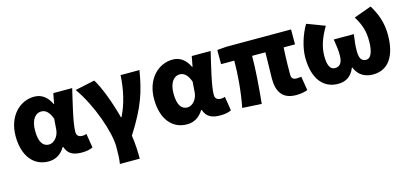

<svg xmlns="http://www.w3.org/2000/svg" viewBox="-65 -1055 3689 1728"><g transform="rotate(-15 1779.0 -190.5)"><path d="M269 14C335 14 386 -16 424 -78H429C451 -10 499 14 580 14C627 14 661 5 682 -6L661 -137C648 -132 635 -130 624 -130C592 -130 569 -142 569 -181C569 -265 614 -439 644 -569H468L450 -474H446C409 -551 355 -583 292 -583C160 -583 40 -471 40 -282C40 -98 130 14 269 14ZM312 -132C257 -132 222 -177 222 -285C222 -394 271 -438 319 -438C365 -438 394 -404 416 -345L409 -248C405 -183 359 -132 312 -132Z M882 202H1067C1067 138 1064 56 1052 -16C1199 -246 1238 -375 1271 -569H1095C1087 -434 1061 -315 1005 -201H1000C958 -360 900 -509 853 -583L670 -544C794 -370 891 -95 891 44C891 124 889 155 882 202Z M1559 14C1625 14 1676 -16 1714 -78H1719C1741 -10 1789 14 1870 14C1917 14 1951 5 1972 -6L1951 -137C1938 -132 1925 -130 1914 -130C1882 -130 1859 -142 1859 -181C1859 -265 1904 -439 1934 -569H1758L1740 -474H1736C1699 -551 1645 -583 1582 -583C1450 -583 1330 -471 1330 -282C1330 -98 1420 14 1559 14ZM1602 -132C1547 -132 1512 -177 1512 -285C1512 -394 1561 -438 1609 -438C1655 -438 1684 -404 1706 -345L1699 -248C1695 -183 1649 -132 1602 -132Z M2577 14C2622 14 2661 5 2683 -4L2662 -134C2646 -132 2631 -130 2621 -130C2587 -130 2570 -141 2570 -180C2570 -204 2570 -333 2577 -430H2683V-569H2080L1994 -562V-430H2117C2117 -307 2105 -152 2076 0L2255 10C2270 -138 2283 -296 2283 -430H2407C2406 -338 2402 -219 2402 -187C2402 -67 2446 14 2577 14Z M2967 14C3035 14 3091 -14 3123 -95H3127C3159 -14 3225 14 3293 14C3436 14 3513 -101 3513 -297C3513 -413 3478 -501 3428 -583L3265 -524C3319 -434 3335 -374 3335 -285C3335 -185 3308 -130 3269 -130C3224 -130 3204 -156 3204 -231C3204 -285 3210 -315 3218 -382H3031C3041 -315 3047 -285 3047 -231C3047 -164 3023 -130 2976 -130C2928 -130 2910 -182 2910 -258C2910 -348 2940 -428 2994 -520L2827 -583C2778 -501 2741 -383 2741 -293C2741 -95 2828 14 2967 14Z"/></g></svg>

Font: Noto Sans Korean Black
Style: Bold
Weight: 900
Designer: Ryoko NISHIZUKA (kana & ideographs); Paul D. Hunt (Latin, Greek & Cyrillic); Wenlong ZHANG (bopomofo); Sandoll Communica
Foundry: Adobe Systems Incorporated
Version: Version 1.000;PS 1;hotconv 1.0.78;makeotf.lib2.5.61930